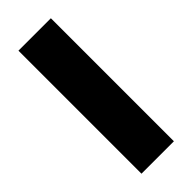

<svg xmlns="http://www.w3.org/2000/svg" viewBox="-240 -774 812 812"><g transform="rotate(-45 166.5 -368.0)"><path d="M263.7 -735.8H69.8V0H263.7Z"/></g></svg>

Font: Estedad Black
Style: Regular
Weight: 900
Designer: Amin Abedi
Version: Version 7.3